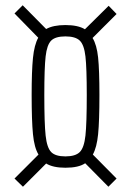

<svg xmlns="http://www.w3.org/2000/svg" viewBox="-20 -710 497 728"><path d="M35 -33 126 -124Q110 -150 105 -201Q100 -252 100 -350Q100 -441 105 -490.5Q110 -540 125 -567L35 -659L66 -690L155 -600Q182 -615 228 -615Q276 -615 302 -599L392 -688L422 -657L331 -566Q347 -540 352 -492Q357 -444 357 -350Q357 -251 352 -201Q347 -151 332 -124L422 -33L391 -2L303 -91Q278 -74 228 -74Q181 -74 155 -90L67 -2ZM309 -350Q309 -452 304 -496Q299 -540 282.5 -556Q266 -572 228 -572Q190 -572 174 -556Q158 -540 153 -496Q148 -452 148 -350Q148 -242 153 -196Q158 -150 174 -133.5Q190 -117 228 -117Q266 -117 282.5 -133.5Q299 -150 304 -196Q309 -242 309 -350Z"/></svg>

Font: Saira Ultra Condensed Light
Style: Regular
Weight: 300
Width: 1
Designer: Hector Gatti with collaboration of the Omnibus-Type team
Foundry: Omnibus-Type
Version: Version 1.001; ttfautohint (v1.8)